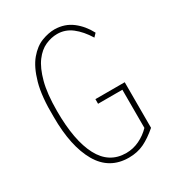

<svg xmlns="http://www.w3.org/2000/svg" viewBox="-158 -724 754 828"><g transform="rotate(-30 219.0 -310.0)"><path d="M242 10Q145 10 96.5 -74Q48 -158 48 -304Q46 -406 64 -470Q82 -534 111.5 -569Q141 -604 175 -617Q209 -630 240 -630Q290 -629 326.5 -601Q363 -573 386 -529L371 -513Q344 -557 311.5 -582Q279 -607 239 -607Q210 -607 180.5 -594Q151 -581 127 -549Q103 -517 88 -461Q73 -405 73 -319Q73 -172 115 -92.5Q157 -13 242 -13Q276 -13 307.5 -28Q339 -43 363 -68V-258H242V-281H388V-54Q351 -22 317.5 -6Q284 10 242 10Z"/></g></svg>

Font: Inconsolata SemiCondensed ExtraLight
Style: Regular
Weight: 200
Width: 4
Monospace: yes
Designer: Raph Levien, Cyreal, Brenton Simpson
Foundry: Raph Levien, Cyreal, Google
Version: Version 3.100; ttfautohint (v1.8.4.7-5d5b)